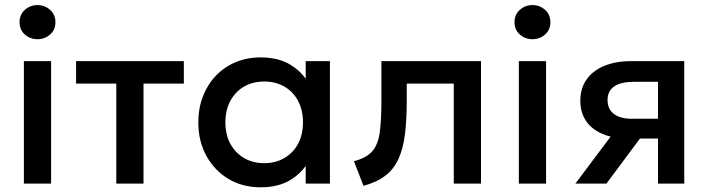

<svg xmlns="http://www.w3.org/2000/svg" viewBox="-20 -742 2862 776"><path d="M76.5 0V-495H186.5V0ZM131.5 -583.5Q102 -583.5 80.5 -602.5Q59 -621.5 59 -652.5Q59 -683 80.5 -702.2Q102 -721.5 131.5 -721.5Q161 -721.5 182.5 -702.2Q204 -683 204 -652.5Q204 -621.5 182.5 -602.5Q161 -583.5 131.5 -583.5Z M450 0V-404H287.5V-495H723V-404H560V0Z M1033.5 15Q959.5 15 902.8 -19.2Q846 -53.5 813.8 -112.8Q781.5 -172 781.5 -247.5Q781.5 -304 800 -352Q818.5 -400 852 -435.5Q885.5 -471 932 -490.5Q978.5 -510 1033.5 -510Q1106.5 -510 1156 -479Q1192 -456.5 1215.5 -424V-495H1313.5V0H1215.5V-71Q1192 -38.5 1156 -16Q1106.5 15 1033.5 15ZM1048 -82.5Q1093 -82.5 1128.5 -102.8Q1164 -123 1184.2 -160Q1204.5 -197 1204.5 -247.5Q1204.5 -298 1184.2 -335.2Q1164 -372.5 1128.5 -392.5Q1093 -412.5 1048 -412.5Q1002.5 -412.5 967.2 -392.5Q932 -372.5 911.5 -335.2Q891 -298 891 -247.5Q891 -197 911.5 -160Q932 -123 967.2 -102.8Q1002.5 -82.5 1048 -82.5Z M1449 9 1410.5 -90.5Q1461.5 -103.5 1485.2 -131.5Q1509 -159.5 1515.2 -209.5Q1521.5 -259.5 1521.5 -338.5V-495H1924V0H1814V-404H1624V-338.5Q1624 -259 1616.8 -200Q1609.5 -141 1590.5 -99.5Q1571.5 -58 1537.2 -31.8Q1503 -5.5 1449 9Z M2077 0V-495H2187V0ZM2132 -583.5Q2102.5 -583.5 2081 -602.5Q2059.5 -621.5 2059.5 -652.5Q2059.5 -683 2081 -702.2Q2102.5 -721.5 2132 -721.5Q2161.5 -721.5 2183 -702.2Q2204.5 -683 2204.5 -652.5Q2204.5 -621.5 2183 -602.5Q2161.5 -583.5 2132 -583.5Z M2305.5 0 2448 -190Q2430 -194 2414.5 -201Q2371 -219.5 2348.2 -253.8Q2325.5 -288 2325.5 -335Q2325.5 -385.5 2351 -421.2Q2376.5 -457 2423 -476Q2469.5 -495 2532 -495H2745.5V0H2639.5V-182H2566.5L2431 0ZM2639.5 -262V-411.5H2543Q2490 -411.5 2462.8 -393Q2435.5 -374.5 2435.5 -337.5Q2435.5 -301.5 2460.8 -281.8Q2486 -262 2534 -262Z"/></svg>

Font: Geologica EX
Style: Regular
Weight: 400
Designer: Sindre Bremnes, Frode Helland
Foundry: Monokrom Skriftforlag AS
Version: Version 1.010;gftools[0.9.28]